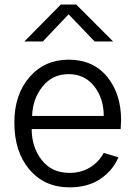

<svg xmlns="http://www.w3.org/2000/svg" viewBox="-20 -805 593 843"><path d="M43 -266.6Q43 -389.6 109.4 -466.3Q175.8 -543 281.2 -543Q388.7 -543 450.2 -468.3Q511.7 -393.6 511.7 -277.3Q511.7 -263.7 509.8 -238.3H119.1Q119.1 -159.2 163.1 -102.5Q207 -45.9 285.2 -45.9Q335.9 -45.9 375 -69.8Q414.1 -93.8 435.5 -133.8L500 -114.3Q475.6 -56.6 420.9 -19.5Q366.2 17.6 285.2 17.6Q175.8 17.6 109.4 -60.5Q43 -138.7 43 -266.6ZM121.1 -295.9H435.5Q435.5 -373 393.6 -426.3Q351.6 -479.5 281.2 -479.5Q210 -479.5 166.5 -424.8Q123 -370.1 121.1 -295.9ZM86.9 -623 247.1 -785.2H314.5L476.6 -623H395.5L281.2 -742.2L168 -623Z"/></svg>

Font: Gothic A1
Style: Regular
Weight: 400
Designer: HanYang I&C Co.,Ltd.
Foundry: HanYang I&C Co.,Ltd.
Version: Version 2.50